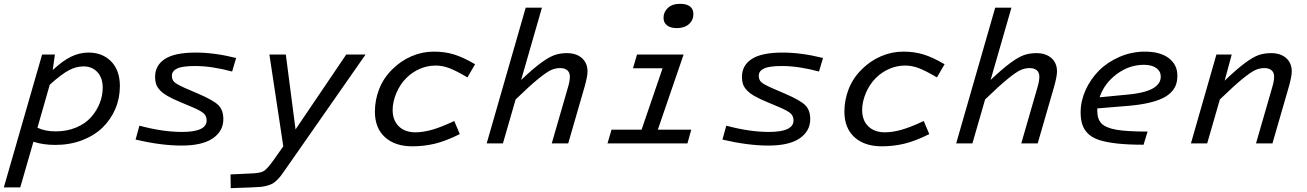

<svg xmlns="http://www.w3.org/2000/svg" viewBox="-61 -750 6832 1004"><path d="M-41 230 159.2 -464.8H226.1L214.8 -383.8Q267.1 -432.6 311.3 -453.9Q355.5 -475.1 401.9 -475.1Q475.1 -475.1 520.5 -428.5Q565.9 -381.8 565.9 -299.8Q565.9 -236.3 542 -180.4Q518.1 -124.5 475.1 -82.8Q432.1 -41 368.2 -16.6Q304.2 7.8 228 7.8Q164.1 7.8 113.8 -8.8L44.9 230ZM376 -402.8Q338.4 -402.8 300.8 -383.5Q263.2 -364.3 199.2 -307.1L134.8 -82Q175.3 -63 230 -63Q289.6 -63 337.9 -83.5Q386.2 -104 415.5 -137.5Q444.8 -170.9 460.4 -210.4Q476.1 -250 476.1 -291Q476.1 -343.3 448.2 -373Q420.4 -402.8 376 -402.8Z M1106.9 -127Q1106.9 -64.5 1052 -26.6Q997.1 11.2 887.7 11.2Q781.7 11.2 647.9 -20L668 -92.8Q789.6 -60.1 890.6 -60.1Q1019.5 -60.1 1019.5 -120.1Q1019.5 -142.1 1005.6 -155.8Q991.7 -169.4 948.7 -188L882.8 -215.8Q841.3 -232.9 815.2 -248Q789.1 -263.2 774.7 -279.1Q760.3 -294.9 755.1 -310.8Q750 -326.7 750 -348.1Q750 -408.2 801.5 -441.7Q853 -475.1 961.9 -475.1Q1060.5 -475.1 1173.8 -446.8L1152.8 -376Q1045.4 -404.8 960 -404.8Q892.1 -404.8 865 -391.6Q837.9 -378.4 837.9 -354Q837.9 -332.5 850.8 -320.6Q863.8 -308.6 907.7 -289.1L972.7 -261.2Q1055.7 -225.6 1081.3 -199.7Q1106.9 -173.8 1106.9 -127Z M1433.6 132.8Q1418 155.3 1408.7 167.7Q1399.4 180.2 1386.7 192.4Q1374 204.6 1363.8 210.2Q1353.5 215.8 1336.7 220.7Q1319.8 225.6 1301 227.3Q1282.2 229 1253.4 230L1145.5 233.9L1144.5 162.1L1248.5 157.2Q1298.3 155.8 1316.9 145.3Q1335.4 134.8 1367.7 89.8L1420.4 15.1L1347.7 -464.8H1433.6L1484.4 -73.2L1749.5 -464.8H1850.6Z M2217.3 -407.2Q2173.8 -407.2 2134 -389.9Q2094.2 -372.6 2063.5 -341.8Q2030.8 -309.1 2011.5 -263.2Q1992.2 -217.3 1992.2 -174.8Q1992.2 -121.1 2024.2 -89.6Q2056.2 -58.1 2111.3 -58.1Q2150.4 -58.1 2196.8 -71Q2243.2 -84 2314.5 -117.2L2343.3 -48.8Q2270 -12.2 2212.6 1.5Q2155.3 15.1 2095.2 15.1Q2004.4 15.1 1951.9 -32.7Q1899.4 -80.6 1899.4 -166Q1899.4 -227.1 1921.9 -284.7Q1944.3 -342.3 1991.2 -388.2Q2034.2 -431.2 2090.3 -455.6Q2146.5 -480 2207.5 -480Q2265.1 -480 2313 -465.3Q2360.8 -450.7 2423.3 -414.1L2383.3 -345.2Q2323.7 -380.4 2288.1 -393.8Q2252.4 -407.2 2217.3 -407.2Z M2772.9 -710 2664.1 -332Q2726.6 -391.1 2768.1 -421.4Q2809.6 -451.7 2838.6 -461.9Q2867.7 -472.2 2903.3 -472.2Q2952.6 -472.2 2981.9 -446.3Q3011.2 -420.4 3011.2 -376Q3011.2 -351.1 2996.1 -296.9L2910.2 0H2824.2L2909.2 -293.9Q2918.9 -327.1 2918.9 -349.1Q2918.9 -371.1 2905.3 -382.6Q2891.6 -394 2868.2 -394Q2843.8 -394 2820.8 -383.8Q2797.9 -373.5 2753.9 -337.9Q2710 -302.2 2635.3 -230L2568.8 0H2483.9L2688 -710Z M3478 -603Q3446.3 -603 3427.5 -616.9Q3408.7 -630.9 3408.7 -657.2Q3408.7 -687 3431.4 -708.5Q3454.1 -730 3495.6 -730Q3529.3 -730 3547.1 -716.3Q3564.9 -702.6 3564.9 -676.8Q3564.9 -644.5 3541.5 -623.8Q3518.1 -603 3478 -603ZM3136.7 -71.8H3293.9L3403.8 -393.1H3249L3270 -464.8H3513.7L3378.9 -71.8H3553.7L3533.7 0H3115.7Z M4175.8 -127Q4175.8 -64.5 4120.8 -26.6Q4065.9 11.2 3956.5 11.2Q3850.6 11.2 3716.8 -20L3736.8 -92.8Q3858.4 -60.1 3959.5 -60.1Q4088.4 -60.1 4088.4 -120.1Q4088.4 -142.1 4074.5 -155.8Q4060.5 -169.4 4017.6 -188L3951.7 -215.8Q3910.2 -232.9 3884 -248Q3857.9 -263.2 3843.5 -279.1Q3829.1 -294.9 3824 -310.8Q3818.8 -326.7 3818.8 -348.1Q3818.8 -408.2 3870.4 -441.7Q3921.9 -475.1 4030.8 -475.1Q4129.4 -475.1 4242.7 -446.8L4221.7 -376Q4114.3 -404.8 4028.8 -404.8Q3960.9 -404.8 3933.8 -391.6Q3906.7 -378.4 3906.7 -354Q3906.7 -332.5 3919.7 -320.6Q3932.6 -308.6 3976.6 -289.1L4041.5 -261.2Q4124.5 -225.6 4150.1 -199.7Q4175.8 -173.8 4175.8 -127Z M4672.4 -407.2Q4628.9 -407.2 4589.1 -389.9Q4549.3 -372.6 4518.6 -341.8Q4485.8 -309.1 4466.6 -263.2Q4447.3 -217.3 4447.3 -174.8Q4447.3 -121.1 4479.2 -89.6Q4511.2 -58.1 4566.4 -58.1Q4605.5 -58.1 4651.9 -71Q4698.2 -84 4769.5 -117.2L4798.3 -48.8Q4725.1 -12.2 4667.7 1.5Q4610.4 15.1 4550.3 15.1Q4459.5 15.1 4407 -32.7Q4354.5 -80.6 4354.5 -166Q4354.5 -227.1 4377 -284.7Q4399.4 -342.3 4446.3 -388.2Q4489.3 -431.2 4545.4 -455.6Q4601.6 -480 4662.6 -480Q4720.2 -480 4768.1 -465.3Q4815.9 -450.7 4878.4 -414.1L4838.4 -345.2Q4778.8 -380.4 4743.2 -393.8Q4707.5 -407.2 4672.4 -407.2Z M5228 -710 5119.1 -332Q5181.6 -391.1 5223.1 -421.4Q5264.6 -451.7 5293.7 -461.9Q5322.8 -472.2 5358.4 -472.2Q5407.7 -472.2 5437 -446.3Q5466.3 -420.4 5466.3 -376Q5466.3 -351.1 5451.2 -296.9L5365.2 0H5279.3L5364.3 -293.9Q5374 -327.1 5374 -349.1Q5374 -371.1 5360.4 -382.6Q5346.7 -394 5323.2 -394Q5298.8 -394 5275.9 -383.8Q5252.9 -373.5 5209 -337.9Q5165 -302.2 5090.3 -230L5023.9 0H4939L5143.1 -710Z M5939.9 -62 5918.9 6.8Q5838.9 6.8 5782.7 0.7Q5726.6 -5.4 5688.7 -17.3Q5650.9 -29.3 5629.4 -50.3Q5607.9 -71.3 5598.9 -97.9Q5589.8 -124.5 5589.8 -163.1Q5589.8 -221.7 5615.7 -279.1Q5641.6 -336.4 5685.8 -380.9Q5730 -425.3 5793.2 -452.6Q5856.4 -480 5925.8 -480Q6006.3 -480 6051 -445.8Q6095.7 -411.6 6095.7 -355Q6095.7 -329.1 6088.9 -308.6Q6082 -288.1 6064.7 -269.3Q6047.4 -250.5 6019 -236.6Q5990.7 -222.7 5946.5 -212.4Q5902.3 -202.1 5842.8 -196.8L5676.8 -183.1V-170.9Q5676.8 -126.5 5699.5 -103.8Q5722.2 -81.1 5777.3 -71.5Q5832.5 -62 5939.9 -62ZM5920.9 -411.1Q5843.8 -411.1 5778.6 -362.5Q5713.4 -314 5689 -241.2L5840.8 -255.9Q5890.1 -260.7 5924.3 -270.5Q5958.5 -280.3 5976.3 -293.2Q5994.1 -306.2 6001.5 -319.8Q6008.8 -333.5 6008.8 -350.1Q6008.8 -377 5985.6 -394Q5962.4 -411.1 5920.9 -411.1Z M6379.9 -464.8 6342.8 -328.1Q6406.7 -389.2 6449 -420.4Q6491.2 -451.7 6520.5 -461.9Q6549.8 -472.2 6585.9 -472.2Q6635.3 -472.2 6664.6 -446.3Q6693.8 -420.4 6693.8 -376Q6693.8 -351.1 6678.7 -296.9L6592.8 0H6506.8L6591.8 -293.9Q6601.6 -327.1 6601.6 -349.1Q6601.6 -371.1 6587.9 -382.6Q6574.2 -394 6550.8 -394Q6526.4 -394 6503.4 -383.8Q6480.5 -373.5 6436.5 -337.9Q6392.6 -302.2 6317.9 -230L6251.5 0H6166.5L6299.8 -464.8Z"/></svg>

Font: IntelOne Mono
Style: Italic
Weight: 400
Italic angle: -16°
Designer: Fred Shallcrass
Foundry: Frere-Jones Type LLC
Version: Version 1.200;hotconv 1.1.0;makeotfexe 2.6.0;FJTRelease1.2